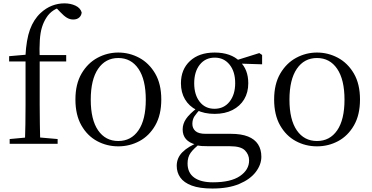

<svg xmlns="http://www.w3.org/2000/svg" viewBox="-20 -836 2161 1116"><path d="M36.2 0V-27.8L152.1 -38.6H192L315 -27.8V0ZM124.7 0Q126.7 -56.6 127.6 -114.3Q128.5 -171.9 128.5 -228.5V-478.9H33.1V-509.4L158.4 -520.4L127.7 -504.6L127.9 -510.5Q133 -606.3 154.3 -664.5Q175.7 -722.8 215.6 -760.1Q247.2 -789.4 282.3 -802.9Q317.4 -816.5 354.1 -816.5Q390.5 -816.5 418.8 -803.1Q447.1 -789.8 454.7 -763.8Q453.7 -746.4 440.7 -734.5Q427.8 -722.6 405.4 -722.6Q385.9 -722.6 368.4 -733.2Q350.9 -743.8 330.2 -766.1L303 -794.5V-803.5H344.3V-794.7Q315.8 -792.3 290.7 -775.6Q265.6 -759 250 -733.9Q233.8 -709.1 224.1 -678.1Q214.4 -647.1 211.5 -602.5Q208.5 -557.9 210.7 -492.6V-228.5Q210.7 -171.9 211.7 -114.3Q212.7 -56.6 213.9 0ZM170.2 -478.9V-516H364.8V-478.9Z M667.5 14.6Q601.2 14.6 544.4 -15.9Q487.6 -46.5 453 -107.4Q418.4 -168.3 418.4 -257.8Q418.4 -347.6 454.1 -408.5Q489.7 -469.3 546.7 -500Q603.7 -530.6 667.5 -530.6Q732.2 -530.6 789.2 -500.1Q846.2 -469.5 881.9 -408.7Q917.5 -347.8 917.5 -257.8Q917.5 -168 882.4 -107.2Q847.3 -46.3 790.5 -15.8Q733.7 14.6 667.5 14.6ZM667.5 -16.4Q742 -16.4 784.7 -78.2Q827.4 -140.1 827.4 -256.6Q827.4 -373.4 784.7 -436.1Q742 -498.8 667.5 -498.8Q593.1 -498.8 550.3 -436.1Q507.5 -373.4 507.5 -256.6Q507.5 -140.1 550.3 -78.2Q593.1 -16.4 667.5 -16.4Z M1214.5 259.8Q1139.9 259.8 1094.3 242.6Q1048.7 225.4 1028 195.8Q1007.2 166.2 1007.2 128Q1007.2 81.5 1040.8 48.1Q1074.4 14.6 1139.6 -11.3L1144.8 -2.4Q1106.2 27 1088.2 52.1Q1070.2 77.1 1070.2 113.8Q1070.2 168.1 1108.4 195.9Q1146.7 223.7 1217.5 223.7Q1321.6 223.7 1374.8 187.3Q1427.9 151 1427.9 96.6Q1427.9 63.1 1404.1 38.5Q1380.3 13.9 1316.8 13.9H1194Q1170.9 13.9 1152.9 12.8Q1134.9 11.7 1118.8 6.9V4.5Q1041.7 -15.2 1041.7 -83.9Q1041.7 -115.9 1061.3 -144.9Q1081 -173.9 1126.3 -208.6V-217.6L1149.1 -206.2Q1122.8 -179.2 1110.4 -160.2Q1098.1 -141.1 1098.1 -115.9Q1098.1 -90.3 1116 -74.3Q1133.9 -58.2 1174.7 -58.2H1321.5Q1382.4 -58.2 1421.5 -42.6Q1460.6 -26.9 1479.8 2.8Q1499.1 32.6 1499.1 75Q1499.1 121.1 1466.5 163.8Q1433.9 206.5 1370.7 233.1Q1307.5 259.8 1214.5 259.8ZM1227.4 -174.1Q1166.8 -174.1 1122.8 -196.5Q1078.8 -218.9 1055.3 -258.7Q1031.7 -298.6 1031.7 -351.9Q1031.7 -432.7 1084.5 -481.7Q1137.3 -530.6 1227.6 -530.6Q1274.5 -530.6 1311.4 -517.7Q1348.3 -504.7 1372.1 -480.5L1374.8 -477.8Q1423.1 -432.4 1423.1 -351.9Q1423.1 -298.6 1399.2 -258.7Q1375.2 -218.9 1331.3 -196.5Q1287.5 -174.1 1227.4 -174.1ZM1226.6 -203.7Q1281.5 -203.7 1314.2 -244.9Q1347 -286.1 1347 -352.7Q1347 -420.4 1314.1 -460.7Q1281.3 -501 1228.4 -501Q1173.8 -501 1141.3 -460.2Q1108.8 -419.4 1108.8 -351.9Q1108.8 -285.3 1140.7 -244.5Q1172.6 -203.7 1226.6 -203.7ZM1341.9 -467.3V-483.9H1347.9L1487.1 -527.5L1503.5 -516.5V-462.2Z M1822.5 14.6Q1756.2 14.6 1699.4 -15.9Q1642.6 -46.5 1608 -107.4Q1573.4 -168.3 1573.4 -257.8Q1573.4 -347.6 1609.1 -408.5Q1644.7 -469.3 1701.7 -500Q1758.7 -530.6 1822.5 -530.6Q1887.2 -530.6 1944.2 -500.1Q2001.2 -469.5 2036.9 -408.7Q2072.5 -347.8 2072.5 -257.8Q2072.5 -168 2037.4 -107.2Q2002.3 -46.3 1945.5 -15.8Q1888.7 14.6 1822.5 14.6ZM1822.5 -16.4Q1897 -16.4 1939.7 -78.2Q1982.4 -140.1 1982.4 -256.6Q1982.4 -373.4 1939.7 -436.1Q1897 -498.8 1822.5 -498.8Q1748.1 -498.8 1705.3 -436.1Q1662.5 -373.4 1662.5 -256.6Q1662.5 -140.1 1705.3 -78.2Q1748.1 -16.4 1822.5 -16.4Z"/></svg>

Font: Noto Serif HK ExtraLight
Style: Regular
Weight: 200
Designer: Ryoko NISHIZUKA 西塚涼子 (kana & ideographs); Frank Grießhammer (Latin, Greek & Cyrillic); Wenlong ZHANG 张文龙 (bopomofo); San
Foundry: Adobe
Version: Version 2.002-H1;hotconv 1.1.0;makeotfexe 2.6.0